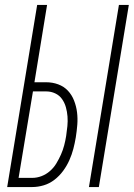

<svg xmlns="http://www.w3.org/2000/svg" viewBox="-20 -755 540 775"><path d="M339 0 460 -735H500L379 0ZM9 0 130 -735H170L119 -423H166Q192 -423 215 -414.5Q238 -406 254 -389Q270 -372 279 -349Q288 -326 291 -301.5Q294 -277 292 -251.5Q290 -226 286 -201Q282 -177 276 -154Q270 -131 260 -108.5Q250 -86 235 -65.5Q220 -45 200 -29.5Q180 -14 156.5 -7Q133 0 110 0ZM110 -37Q129 -37 147.5 -44Q166 -51 181.5 -64.5Q197 -78 207.5 -95.5Q218 -113 226 -131Q234 -149 239 -168Q244 -187 247 -206Q250 -226 252 -246Q254 -266 252.5 -285Q251 -304 246 -322Q241 -340 230.5 -355Q220 -370 203 -378Q186 -386 167 -386H113L55 -37Z"/></svg>

Font: Iosevka Curly Extralight
Style: Italic
Weight: 200
Italic angle: -9°
Monospace: yes
Designer: Belleve Invis
Foundry: Belleve Invis
Version: Version 22.1.2; ttfautohint (v1.8.4)